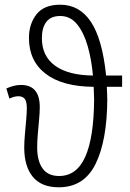

<svg xmlns="http://www.w3.org/2000/svg" viewBox="-20 -785 552 816"><path d="M230 11Q156 11 119.5 -33.5Q83 -78 83 -158Q83 -184 86 -216Q89 -248 91.5 -277.5Q94 -307 94 -325Q94 -354 85 -365Q76 -376 58 -376Q41 -376 20 -366L7 -409Q20 -415 36 -419.5Q52 -424 69 -424Q149 -424 149 -330Q149 -306 146 -275Q143 -244 140.5 -213.5Q138 -183 138 -159Q138 -101 161 -69Q184 -37 231 -37Q306 -37 342.5 -119Q379 -201 380 -363Q380 -379 379 -391.5Q378 -404 378 -416Q245 -417 174 -471.5Q103 -526 103 -624Q103 -683 135 -724Q167 -765 236 -765Q318 -765 366.5 -692Q415 -619 431 -464H499V-416H434Q434 -404 435 -392Q436 -380 436 -363Q435 -187 386 -88Q337 11 230 11ZM375 -464Q369 -532 352.5 -589.5Q336 -647 307.5 -682Q279 -717 236 -717Q196 -717 177 -692Q158 -667 158 -623Q158 -546 214.5 -505.5Q271 -465 375 -464Z"/></svg>

Font: Noto Sans Condensed Light
Style: Regular
Weight: 300
Width: 3
Designer: Monotype Design Team
Foundry: Monotype Imaging Inc.
Version: Version 2.013; ttfautohint (v1.8.4.7-5d5b)